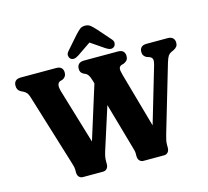

<svg xmlns="http://www.w3.org/2000/svg" viewBox="-124 -1053 1295 1197"><g transform="rotate(-15 523.5 -454.0)"><path d="M491.2 -558.8 577.6 -542.3 442.7 -120.9Q436.7 -101.8 434.1 -87.4Q431.6 -73 431.6 -60.2V-40.9Q431.6 -20.7 421.5 -10.3Q411.5 0 397 0H267.3Q252.1 0 242.2 -10.3Q232.4 -20.7 232.4 -40.9V-57.4Q232.4 -65.9 230.8 -74.1Q229.2 -82.3 223.5 -100.2L81.3 -563.1Q75 -583.7 67.8 -593Q60.6 -602.2 47 -609.7L31.7 -617Q18.9 -624.1 13.4 -633.9Q7.9 -643.6 7.9 -658.7Q7.9 -678.2 19 -689.1Q30.1 -700 53.4 -700H280.7Q304.4 -700 315.1 -689.1Q325.9 -678.2 325.9 -658.7Q325.9 -631.3 300.8 -619.4L283.8 -614.4Q271.3 -608.6 268.1 -593.9Q264.9 -579.1 273.4 -550.3L404 -114.7L335.1 -61.4ZM819.9 -658.7Q819.9 -678.2 831 -689.1Q842.1 -700 865.5 -700H1000Q1023.4 -700 1034.5 -688.8Q1045.6 -677.6 1045.6 -658.7Q1045.6 -644.8 1039.1 -635.5Q1032.7 -626.1 1017.5 -618.2L1001.4 -610.9Q987.7 -604.1 979.8 -592.2Q971.9 -580.2 963.1 -550.6L836.5 -121Q831 -102.1 828.1 -87.7Q825.2 -73.3 825.2 -60.4V-41.4Q825.2 -21 815.4 -10.5Q805.7 0 790.8 0H657.6Q642.9 0 632.8 -10.5Q622.8 -21 622.8 -41.4V-58Q622.8 -66.4 621 -73.9Q619.3 -81.4 613.7 -100.8L482 -563.1Q474.2 -590.1 466.7 -601.2Q459.2 -612.2 449.5 -616.9L438.3 -621.8Q426.2 -628.1 421.1 -636.5Q416 -644.8 416 -658.7Q416 -678.2 427.3 -689.1Q438.7 -700 461.6 -700H679.2Q703 -700 713.9 -689.1Q724.8 -678.2 724.8 -658.7Q724.8 -644 718.3 -634.4Q711.8 -624.8 697 -617.8L678.8 -612.4Q666.3 -607 664.1 -594.1Q661.9 -581.1 670.8 -550.3L793.7 -114.3L729.2 -61L876.5 -561.1Q882.7 -582.6 880.2 -595.1Q877.7 -607.6 862.3 -614.4L843 -621Q832.5 -626.3 826.2 -635.8Q819.9 -645.2 819.9 -658.7ZM558.6 -824H487.3L611.9 -739Q645.3 -717 664.9 -735.2Q672.3 -742.5 673.7 -755.9Q675.1 -769.3 661.9 -783.6L588.5 -867.1Q571.6 -885.6 557.9 -897Q544.2 -908.5 522.8 -908.5Q501.7 -908.5 488 -897Q474.4 -885.5 457.6 -867.1L384.3 -783.6Q371.2 -769.3 372.4 -755.8Q373.7 -742.4 381 -735.2Q400.6 -717.2 433.9 -739Z"/></g></svg>

Font: Fraunces 144pt S100 Black
Style: Regular
Weight: 900
Version: Version 1.000